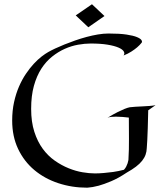

<svg xmlns="http://www.w3.org/2000/svg" viewBox="-20 -871 767 900"><path d="M644 -670.9Q635.3 -659.7 622.6 -648.9Q611.8 -639.6 595.9 -629.4Q580.1 -619.1 559.1 -610.8Q565.9 -619.6 560.3 -629.6Q554.7 -639.6 535.6 -647.9Q516.6 -656.2 484.1 -661.6Q451.7 -667 404.8 -667Q377.4 -667 345.9 -661.4Q314.5 -655.8 283.7 -642.1Q252.9 -628.4 224.4 -605.7Q195.8 -583 173.8 -549.1Q151.9 -515.1 138.9 -468.5Q126 -421.9 126 -360.8Q126 -299.8 140.9 -253.4Q155.8 -207 180.4 -173.6Q205.1 -140.1 236.8 -117.9Q268.6 -95.7 301.8 -82.3Q335 -68.8 366.9 -63.5Q398.9 -58.1 424.8 -58.1Q444.3 -58.1 466.8 -60.1Q485.8 -61.5 510.3 -64.9Q534.7 -68.4 561 -75.2Q567.9 -82.5 571.8 -90.6Q575.7 -98.6 578.1 -105.5Q580.6 -113.3 582 -121.1Q585 -171.4 584.5 -220.7Q584 -270 584 -319.8Q570.3 -321.3 554.7 -322.8Q539.1 -324.2 523.9 -324.2Q511.7 -324.2 501.7 -323.2Q491.7 -322.3 483.9 -318.8Q511.7 -335.9 531.2 -345.5Q550.8 -355 563.5 -360.4Q578.1 -366.2 587.9 -368.2Q598.6 -369.6 614.5 -370.6Q630.4 -371.6 647.2 -372.3Q664.1 -373 680.4 -374.3Q696.8 -375.5 709 -377.9L674.8 -354Q673.8 -303.2 672.6 -269.3Q671.4 -235.4 670.4 -214.8Q668.9 -190.9 668 -176.8Q667.5 -160.6 662.4 -146Q657.2 -131.3 646.2 -117.4Q635.3 -103.5 617.4 -89.8Q599.6 -76.2 574.2 -62Q534.7 -35.6 501 -21.5Q467.3 -7.3 442.4 -0.5Q413.1 7.3 389.2 8.8Q316.9 8.8 252.9 -12.5Q189 -33.7 140.9 -74Q92.8 -114.3 64.9 -172.9Q37.1 -231.4 37.1 -306.2Q37.1 -352.5 45.9 -392.3Q54.7 -432.1 69.1 -465.3Q83.5 -498.5 101.6 -525.1Q119.6 -551.8 138.4 -572Q157.2 -592.3 175 -606Q192.9 -619.6 206.1 -627Q218.8 -634.3 238.5 -643.6Q258.3 -652.8 282 -662.4Q305.7 -671.9 332 -681.2Q358.4 -690.4 385.7 -697.8Q413.1 -705.1 439.2 -709.5Q465.3 -713.9 488.8 -713.9Q541 -713.9 573.2 -709Q605.5 -704.1 622.3 -697Q639.2 -689.9 643.3 -682.6Q647.5 -675.3 644 -670.9ZM469.7 -795.9 394 -743.2 335 -798.8 411.1 -851.1Z"/></svg>

Font: Quintessential
Style: Regular
Weight: 400
Designer: Astigmatic (AOETI)
Foundry: Astigmatic (AOETI)
Version: Version 1.000